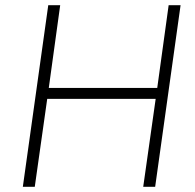

<svg xmlns="http://www.w3.org/2000/svg" viewBox="-20 -720 750 740"><path d="M580 -339H162L114 0H68L166 -700H212L168 -381H586L630 -700H676L578 0H532Z"/></svg>

Font: Retni Sans Light
Style: Italic
Weight: 300
Italic angle: -8°
Designer: Vitaly Kuzmin
Foundry: ParaType Ltd.
Version: Version 1.00;June 10, 2019;FontCreator 11.5.0.2425 64-bit; t